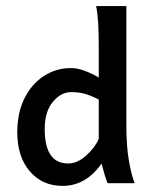

<svg xmlns="http://www.w3.org/2000/svg" viewBox="-20 -606 494 635"><path d="M187 8.8Q119.6 8.8 78.4 -39.6Q37.1 -87.9 37.1 -168.5Q37.1 -233.4 61 -281Q85 -328.6 125.2 -354.7Q165.5 -380.9 214.8 -380.9Q236.8 -380.9 261.7 -371.3Q286.6 -361.8 306.6 -349.6V-452.1Q306.6 -496.1 304.7 -529.5Q302.7 -563 297.9 -585.9H397.9V-193.8Q397.9 -124.5 405.8 -77.6Q413.6 -30.8 425.3 0H335.9Q332 -8.8 326.4 -27.1Q320.8 -45.4 315.9 -64.9Q263.7 8.8 187 8.8ZM205.1 -65.4Q235.4 -65.4 264.2 -90.8Q293 -116.2 306.6 -146.5V-276.9Q280.8 -290 260.7 -295.7Q240.7 -301.3 214.8 -301.3Q181.6 -301.3 154.8 -269Q127.9 -236.8 127.9 -179.2Q127.9 -65.4 205.1 -65.4Z"/></svg>

Font: Harmattan SemiBold
Style: Regular
Weight: 600
Designer: George W. Nuss III and SIL International
Foundry: SIL International
Version: Version 4.000